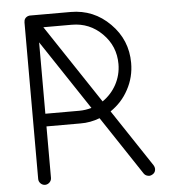

<svg xmlns="http://www.w3.org/2000/svg" viewBox="-55 -817 815 899"><g transform="rotate(-5 352.5 -367.5)"><path d="M90.8 0C90.8 16.1 105 29.8 120.6 29.8C136.7 29.8 150.9 16.1 150.9 0V-242.2H310.1C341.8 -241.7 372.6 -247.6 401.9 -258.8L585 17.1C589.4 23.4 595.7 27.8 604 29.3C606.4 29.8 608.4 30.3 610.4 30.3C615.7 30.3 621.1 28.3 626.5 24.9C633.8 20.5 638.2 14.2 639.6 5.9C640.1 3.4 640.1 1.5 640.1 -0.5C640.1 -5.9 638.2 -11.7 634.8 -17.1L456.1 -286.1C491.7 -310.1 520 -340.8 540.5 -379.4C561.5 -418 571.8 -459.5 571.8 -503.9C571.8 -575.7 546.4 -637.7 495.1 -689C444.3 -740.2 382.8 -766.1 310.1 -766.1H121.1C118.7 -766.6 116.2 -766.1 113.8 -765.1H111.8C97.7 -760.3 90.8 -750.5 90.8 -735.8ZM310.1 -706.1C366.2 -706.1 413.6 -686.5 453.1 -647C492.7 -607.4 512.2 -560.1 512.2 -503.9C512.2 -435.1 477.5 -373 422.9 -335.9L176.8 -706.1ZM150.9 -637.2 368.2 -310.1C349.1 -304.7 330.1 -301.8 310.1 -301.8H150.9Z"/></g></svg>

Font: Nemoy
Style: Medium
Weight: 500
Designer: BSozoo
Foundry: BSozoo
Version: Version 001.000